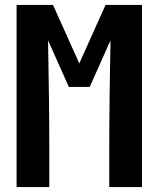

<svg xmlns="http://www.w3.org/2000/svg" viewBox="-20 -755 640 775"><path d="M47 0V-735H194L300 -499L406 -735H553V0H421V-147Q421 -258 422.5 -369.5Q424 -481 426 -592L342 -404H258L174 -592Q176 -481 177.5 -369.5Q179 -258 179 -147V0Z"/></svg>

Font: Iosevka SS04 XBd Ex
Style: Regular
Weight: 800
Width: 7
Monospace: yes
Designer: Belleve Invis
Foundry: Belleve Invis
Version: Version 19.0.0; ttfautohint (v1.8.4)